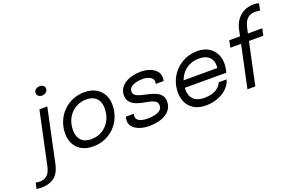

<svg xmlns="http://www.w3.org/2000/svg" viewBox="-273 -1257 2998 1949"><g transform="rotate(-20 1226.0 -283.0)"><path d="M-113 223Q-128.5 223 -139.8 221Q-151 219 -157.5 217L-142 154Q-135 156 -125 157.8Q-115 159.5 -100 159.5Q-57.5 159.5 -32.2 141.5Q-7 123.5 5.8 97Q18.5 70.5 24 44.5L147 -531H232L109 49Q102 81.5 88.5 112.5Q75 143.5 50.2 168.5Q25.5 193.5 -14 208.2Q-53.5 223 -113 223ZM221.5 -653Q199 -653 183 -665.2Q167 -677.5 167 -699Q167 -715.5 175.5 -727.2Q184 -739 198.2 -745.2Q212.5 -751.5 228.5 -751.5Q250.5 -751.5 266.8 -739.2Q283 -727 283 -706Q283 -689.5 274.2 -677.8Q265.5 -666 251.5 -659.5Q237.5 -653 221.5 -653Z M533 10Q463 10 412.5 -17.5Q362 -45 335 -94Q308 -143 308 -208Q308 -278.5 332.8 -339Q357.5 -399.5 402 -444.2Q446.5 -489 505.8 -514Q565 -539 634 -539Q704.5 -539 755 -511Q805.5 -483 832.5 -434.2Q859.5 -385.5 859.5 -323Q859.5 -249.5 834 -188.5Q808.5 -127.5 763.8 -83Q719 -38.5 659.8 -14.2Q600.5 10 533 10ZM540 -66Q605.5 -66 658.2 -97.2Q711 -128.5 742 -184.5Q773 -240.5 773 -315.5Q773 -361.5 756.2 -394.5Q739.5 -427.5 707.2 -445.2Q675 -463 627.5 -463Q576.5 -463 534 -444.2Q491.5 -425.5 460.2 -392Q429 -358.5 411.8 -313.5Q394.5 -268.5 394.5 -215.5Q394.5 -144.5 431.8 -105.2Q469 -66 540 -66Z M1139.5 10Q1096.5 10 1060 1Q1023.5 -8 996.5 -24.8Q969.5 -41.5 954.5 -65Q939.5 -88.5 939.5 -117.5Q939.5 -127.5 941.8 -140.8Q944 -154 946 -161H1031.5Q1030 -156.5 1028.8 -148Q1027.5 -139.5 1027.5 -134.5Q1027.5 -101.5 1060 -84.2Q1092.5 -67 1151.5 -67Q1189 -67 1224.8 -74.8Q1260.5 -82.5 1284 -101Q1307.5 -119.5 1307.5 -152.5Q1307.5 -187 1277.2 -203.5Q1247 -220 1178 -231Q1129 -239 1088.8 -254.8Q1048.5 -270.5 1024.8 -298.2Q1001 -326 1001 -369Q1001 -412.5 1021.5 -444.5Q1042 -476.5 1076.8 -497.5Q1111.5 -518.5 1154.8 -528.8Q1198 -539 1243.5 -539Q1295.5 -539 1339 -523Q1382.5 -507 1408.5 -477.8Q1434.5 -448.5 1434.5 -409Q1434.5 -395 1433.2 -386.5Q1432 -378 1429.5 -370H1344.5Q1346.5 -377 1347 -381.8Q1347.5 -386.5 1347.5 -393Q1347.5 -417 1331.8 -432.2Q1316 -447.5 1290.5 -455Q1265 -462.5 1234.5 -462.5Q1198.5 -462.5 1164.5 -454.2Q1130.5 -446 1108.5 -428.2Q1086.5 -410.5 1086.5 -382.5Q1086.5 -347 1120 -330.8Q1153.5 -314.5 1214 -302.5Q1251 -295 1283.5 -285Q1316 -275 1340.5 -259.5Q1365 -244 1378.8 -221.2Q1392.5 -198.5 1392.5 -165.5Q1392.5 -118 1371 -84.5Q1349.5 -51 1313.2 -30.2Q1277 -9.5 1232 0.2Q1187 10 1139.5 10Z M1571 -231.5 1587 -307.5H1997.5L1982.5 -282.5Q1985.5 -293 1987.2 -304Q1989 -315 1989 -335Q1989 -371 1973.5 -399.8Q1958 -428.5 1926.2 -445.2Q1894.5 -462 1845 -462Q1791 -462 1747.5 -443.2Q1704 -424.5 1672.8 -390.5Q1641.5 -356.5 1624.8 -311Q1608 -265.5 1608 -212Q1608 -167 1624.8 -134.5Q1641.5 -102 1675.8 -84.8Q1710 -67.5 1762 -67.5Q1806 -67.5 1838.8 -76.2Q1871.5 -85 1894.2 -99.8Q1917 -114.5 1930.8 -132Q1944.5 -149.5 1950 -167H2036Q2029 -135 2006 -103.5Q1983 -72 1946 -46.2Q1909 -20.5 1859.5 -5Q1810 10.5 1749.5 10.5Q1679 10.5 1629 -17.2Q1579 -45 1552.5 -94.8Q1526 -144.5 1526 -210.5Q1526 -280.5 1551.2 -340.2Q1576.5 -400 1621.5 -444.8Q1666.5 -489.5 1726 -514.2Q1785.5 -539 1853.5 -539Q1923 -539 1971.5 -511Q2020 -483 2045.5 -435Q2071 -387 2071 -326.5Q2071 -305 2066.5 -276.8Q2062 -248.5 2056.5 -231.5Z M2201 0 2298 -456H2182L2198 -531H2314L2328.5 -599.5Q2338 -644 2358.2 -679.2Q2378.5 -714.5 2407.8 -739Q2437 -763.5 2474 -776.2Q2511 -789 2553.5 -789Q2578 -789 2591.5 -786Q2605 -783 2610 -780.5L2594 -705.5Q2588.5 -707.5 2575 -710Q2561.5 -712.5 2545.5 -712.5Q2500 -712.5 2473 -694.2Q2446 -676 2432 -646.8Q2418 -617.5 2410.5 -584L2399 -531H2554L2538 -456H2383L2286 0Z"/></g></svg>

Font: Epilogue
Style: Italic
Weight: 400
Italic angle: -12°
Designer: Tyler Finck
Foundry: Etcetera Type Co
Version: Version 2.112